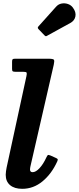

<svg xmlns="http://www.w3.org/2000/svg" viewBox="-20 -1140 483 1177"><path d="M427 -1093Q415.5 -1109 396.2 -1115.5Q377 -1122 357.2 -1118.2Q337.5 -1114.5 323.5 -1098.5L216 -978.5Q207.5 -970.5 216 -961.5L252.5 -923.5Q257.5 -918.5 260.8 -918Q264 -917.5 270 -921.5L411 -999Q437 -1013 442.2 -1039.2Q447.5 -1065.5 427 -1093ZM309.5 -743Q314.5 -765.5 311 -772.8Q307.5 -780 278 -780H72Q60.5 -780 57.2 -776.5Q54 -773 54 -761V-717.5Q54 -706 58 -703Q62 -700 74 -700H120.5Q141 -700 143.2 -694.5Q145.5 -689 142 -673L20.5 -112.5Q18.5 -103 16.8 -90.5Q15 -78 15 -68.5Q15 -27.5 41.8 -5Q68.5 17.5 116.5 17.5Q185 17.5 240.8 -28.5Q296.5 -74.5 331 -150.5Q335.5 -161 333.5 -164.5Q331.5 -168 321 -172.5L290 -186.5Q277 -192 273.2 -189.2Q269.5 -186.5 264 -174.5Q245.5 -134 222.5 -109.2Q199.5 -84.5 180 -84.5Q164 -84.5 164 -101Q164 -105 164.8 -110.5Q165.5 -116 166.5 -120Z"/></svg>

Font: Besley
Style: Bold Italic
Weight: 700
Italic angle: -13°
Designer: Owen Earl
Foundry: indestructible type*
Version: Version 2.001